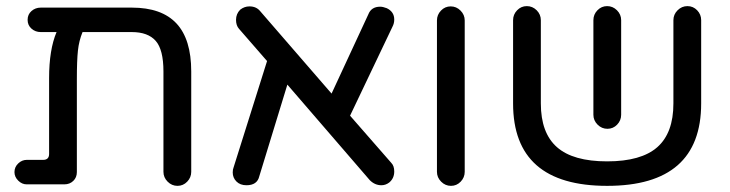

<svg xmlns="http://www.w3.org/2000/svg" viewBox="-20 -602 2387 628"><path d="M605.5 -368.2V-40Q605.5 -21.5 592.3 -7.8Q579.1 5.9 560.5 5.9Q542 5.9 528.3 -7.8Q514.6 -21.5 514.6 -40V-368.2Q514.6 -439.5 489.3 -468.3Q463.9 -497.1 411.1 -497.1H250Q238.3 -468.8 234.9 -436.5Q231.4 -404.3 231.4 -342.8V-39.1Q231.4 -21.5 219.7 -10.3Q208 1 190.4 1H67.4Q51.8 1 39.6 -11.2Q27.3 -23.4 27.3 -39.1Q27.3 -55.7 39.6 -67.4Q51.8 -79.1 67.4 -79.1H121.1Q140.6 -79.1 140.6 -98.6V-346.7Q140.6 -439.5 165 -497.1H113.3Q95.7 -497.1 83 -508.3Q70.3 -519.5 70.3 -537.1Q70.3 -554.7 83 -565.9Q95.7 -577.1 113.3 -577.1H411.1Q508.8 -577.1 557.1 -525.4Q605.5 -473.6 605.5 -368.2Z M1269.5 -41Q1269.5 -18.6 1252.9 -4.9Q1241.2 3.9 1227.5 3.9Q1206.1 3.9 1189.5 -12.7L919.9 -325.2L828.1 -25.4Q821.3 3.9 786.1 3.9Q765.6 3.9 753.4 -8.3Q741.2 -20.5 741.2 -38.1Q741.2 -47.9 744.1 -54.7L853.5 -402.3L761.7 -507.8Q752 -518.6 752 -537.1Q752 -556.6 765.6 -570.3Q779.3 -581.1 795.9 -581.1Q818.4 -581.1 831.1 -565.4L1064.5 -295.9L1184.6 -554.7Q1194.3 -580.1 1223.6 -580.1Q1232.4 -580.1 1245.1 -575.2Q1269.5 -563.5 1269.5 -538.1Q1269.5 -525.4 1263.7 -514.6L1125 -223.6L1259.8 -69.3Q1269.5 -59.6 1269.5 -41Z M1409.2 -40V-535.2Q1409.2 -553.7 1422.4 -567.4Q1435.5 -581.1 1454.1 -581.1Q1472.7 -581.1 1486.3 -567.4Q1500 -553.7 1500 -535.2V-40Q1500 -21.5 1486.8 -7.8Q1473.6 5.9 1455.1 5.9Q1436.5 5.9 1422.9 -7.8Q1409.2 -21.5 1409.2 -40Z M2273.4 -536.1V-263.7Q2273.4 5.9 1965.8 5.9Q1658.2 5.9 1658.2 -263.7V-536.1Q1658.2 -554.7 1671.4 -568.4Q1684.6 -582 1703.1 -582Q1721.7 -582 1735.4 -568.4Q1749 -554.7 1749 -536.1V-263.7Q1749 -167 1801.8 -120.6Q1854.5 -74.2 1965.8 -74.2Q2077.1 -74.2 2129.9 -120.6Q2182.6 -167 2182.6 -263.7V-536.1Q2182.6 -554.7 2196.3 -568.4Q2210 -582 2228.5 -582Q2247.1 -582 2260.3 -568.4Q2273.4 -554.7 2273.4 -536.1ZM1920.9 -226.6V-536.1Q1920.9 -554.7 1934.1 -568.4Q1947.3 -582 1965.8 -582Q1984.4 -582 1998 -568.4Q2011.7 -554.7 2011.7 -536.1V-226.6Q2011.7 -208 1998.5 -194.3Q1985.4 -180.7 1966.8 -180.7Q1948.2 -180.7 1934.6 -194.3Q1920.9 -208 1920.9 -226.6Z"/></svg>

Font: jf-openhuninn-1.1
Style: Regular
Weight: 400
Designer: [Kosugi Maru]
      Designed by Motoya company      

      [Varela Round]
      Joe Prince(Latin component); Avraham Co
Foundry: justfont CO.,LTD.
Version: 1.1